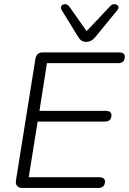

<svg xmlns="http://www.w3.org/2000/svg" viewBox="-20 -929 637 949"><path d="M91 0H467C485 0 499 -10 499 -32C499 -46 488 -53 470 -53H122L166 -328H499C517 -328 531 -337 531 -360C531 -374 520 -381 503 -381H175L212 -617H566C583 -617 597 -626 597 -649C597 -663 587 -670 568 -670H192C171 -670 159 -660 155 -638L59 -38C55 -14 67 0 91 0ZM405 -722C425 -722 438 -730 453 -748L560 -879C579 -902 545 -920 526 -900L408 -775L323 -896C304 -921 270 -905 285 -879L365 -749C375 -732 386 -722 405 -722Z"/></svg>

Font: SN Pro Light
Style: Italic
Weight: 300
Italic angle: -8.99998°
Designer: Tobias Whetton
Foundry: Supernotes
Version: Version 1.001;Glyphs 3.2 (3249)